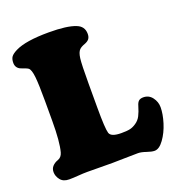

<svg xmlns="http://www.w3.org/2000/svg" viewBox="-133 -830 900 964"><g transform="rotate(-20 316.5 -347.5)"><path d="M175.8 6.3Q154.3 6.3 126.7 8.5Q99.1 10.7 78.1 10.7Q46.9 10.7 31.5 -8.8Q16.1 -28.3 16.1 -50.3Q16.1 -68.8 27.3 -81.1Q39.1 -93.8 56.2 -99.6Q77.1 -106.4 84 -130.9Q98.1 -182.6 98.1 -294.9V-400.4Q98.1 -488.8 93.8 -529.8Q89.4 -570.8 77.1 -580.6Q71.3 -585 56.4 -590.3Q41.5 -595.7 37.6 -597.2Q13.7 -608.4 13.7 -634.8Q13.7 -655.3 22 -667Q30.3 -678.7 53.7 -690.4Q109.4 -718.3 233.4 -718.3Q330.1 -718.3 375.5 -700.2Q415 -685.5 415 -644.5Q415 -627.9 407.5 -617.9Q399.9 -607.9 382.8 -601.6Q363.3 -594.7 354 -585.4Q341.8 -573.7 337.6 -542.2Q333.5 -510.7 333.5 -407.2V-278.8Q333.5 -168 341.3 -142.6Q348.6 -118.2 404.3 -118.2Q435.1 -118.2 451.2 -122.1Q467.3 -126 483.4 -137.2Q501.5 -149.4 511.2 -168.5Q521 -187.5 529.8 -217.3Q534.7 -234.9 543.2 -242.2Q551.8 -249.5 567.4 -249.5Q597.2 -249.5 615 -225.8Q632.8 -202.1 632.8 -173.3Q632.8 -137.2 618.7 -91.6Q604.5 -45.9 579.8 -11.7Q555.2 22.5 530.3 22.5Q514.6 22.5 489.3 13.7Q463.9 4.9 446.8 4.9Q415.5 4.9 372.1 6.1Q328.6 7.3 309.6 7.3Q278.3 7.3 236.6 6.8Q194.8 6.3 175.8 6.3Z"/></g></svg>

Font: Cooper* Black
Style: Regular
Weight: 900
Designer: Owen Earl
Foundry: indestructible type*
Version: Version 0.001